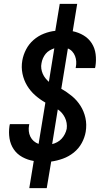

<svg xmlns="http://www.w3.org/2000/svg" viewBox="-20 -863 540 990"><path d="M131 107 154 -33Q123 -38 95.5 -53Q68 -68 51 -93Q34 -118 29 -149.5Q24 -181 29 -214L31 -223H131L130 -218Q127 -202 128.5 -187Q130 -172 136.5 -158.5Q143 -145 154 -135.5Q165 -126 179 -121L214 -334Q186 -350 161.5 -371.5Q137 -393 120 -421Q103 -449 96 -482.5Q89 -516 95 -551Q100 -580 114.5 -608Q129 -636 153 -657Q177 -678 206.5 -689.5Q236 -701 265 -704L288 -843H378L355 -702Q385 -696 411 -680.5Q437 -665 453 -640Q469 -615 473 -584Q477 -553 472 -521L470 -512H370L371 -517Q374 -532 373 -546.5Q372 -561 367 -574Q362 -587 352.5 -597.5Q343 -608 330 -613L296 -405Q325 -389 351 -367.5Q377 -346 395 -317.5Q413 -289 420.5 -255Q428 -221 422 -184Q417 -154 401.5 -125.5Q386 -97 360.5 -76.5Q335 -56 304.5 -45Q274 -34 244 -30L221 107ZM232 -441 260 -614Q248 -610 236 -603Q224 -596 215.5 -585.5Q207 -575 201.5 -562.5Q196 -550 194 -537Q191 -523 193 -509Q195 -495 200.5 -482.5Q206 -470 214 -460Q222 -450 232 -441ZM249 -120Q262 -123 275 -130Q288 -137 298 -148Q308 -159 314.5 -172Q321 -185 324 -199Q326 -214 323.5 -229Q321 -244 314.5 -257Q308 -270 299 -280.5Q290 -291 278 -299Z"/></svg>

Font: Iosevka Semibold
Style: Italic
Weight: 600
Italic angle: -9°
Monospace: yes
Designer: Belleve Invis
Foundry: Belleve Invis
Version: Version 32.5.0; ttfautohint (v1.8.4)